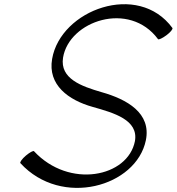

<svg xmlns="http://www.w3.org/2000/svg" viewBox="-20 -883 857 932"><path d="M79 -91C279 127 642 23 688 -202C715 -334 597 -401 472 -436C376 -464 270 -501 286 -603C315 -782 608 -881 747 -693C750 -689 768 -697 788 -712C807 -726 820 -742 817 -747C651 -974 274 -836 233 -597C211 -471 312 -397 430 -364C533 -335 653 -301 635 -198C601 -23 316 35 145 -149C142 -153 124 -143 106 -128C87 -112 75 -95 79 -91Z"/></svg>

Font: Nupuram Light Oblique
Style: Regular
Weight: 300
Designer: Santhosh Thottingal (santhosh.thottingal@gmail.com)
Foundry: SMC
Version: Version 1.000